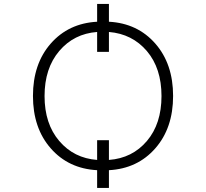

<svg xmlns="http://www.w3.org/2000/svg" viewBox="-20 -850 1040 970"><path d="M470.7 -42V-141.6H530.3V-42Q648.4 -50.8 722.2 -137.7Q795.9 -224.6 795.9 -364.7Q795.9 -504.9 722.2 -591.8Q648.4 -678.7 530.3 -688.5V-587.9H470.7V-688.5Q353.5 -679.7 279.3 -592.3Q205.1 -504.9 205.1 -364.7Q205.1 -224.6 279.3 -137.7Q353.5 -50.8 470.7 -42ZM530.3 -740.2Q674.8 -732.4 764.6 -629.9Q854.5 -527.3 854.5 -365.2Q854.5 -203.1 764.6 -100.6Q674.8 2 530.3 9.8V99.6H470.7V9.8Q326.2 2 236.3 -100.6Q146.5 -203.1 146.5 -365.2Q146.5 -527.3 236.3 -629.9Q326.2 -732.4 470.7 -740.2V-830.1H530.3Z"/></svg>

Font: GenEi Gothic M Light
Style: Regular
Weight: 300
Designer: o_tamon (Modified); [Source Han Sans]
Ryoko NISHIZUKA  (kana & ideographs); Paul D. Hunt (Latin, Greek & Cyrillic); Wenl
Version: Version 1.1a;Original Version 1.004